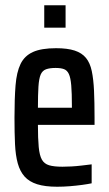

<svg xmlns="http://www.w3.org/2000/svg" viewBox="-20 -701 413 729"><path d="M197 8Q151 8 121 -1.5Q91 -11 73.5 -30.5Q56 -50 47.5 -80.5Q39 -111 37 -154Q35 -197 35 -254Q35 -326 39 -376.5Q43 -427 58 -458Q73 -489 105 -503.5Q137 -518 193 -518Q236 -518 263.5 -509Q291 -500 306.5 -481Q322 -462 328.5 -431Q335 -400 337 -356.5Q339 -313 339 -255V-227H124Q124 -175 127 -143Q130 -111 139 -95Q148 -79 166.5 -73.5Q185 -68 217 -68Q232 -68 251 -69Q270 -70 290.5 -72.5Q311 -75 328 -77V-5Q314 -2 292 1Q270 4 245.5 6Q221 8 197 8ZM253 -271V-298Q253 -348 250.5 -377Q248 -406 241.5 -420Q235 -434 223 -438.5Q211 -443 191 -443Q169 -443 155 -438Q141 -433 134.5 -418Q128 -403 126 -372.5Q124 -342 124 -292H273ZM148 -596V-681H229V-596Z"/></svg>

Font: Saira ExtraCondensed SemiBold
Style: Regular
Weight: 600
Width: 2
Designer: Hector Gatti with collaboration of the Omnibus-Type team
Foundry: Omnibus-Type
Version: Version 1.101